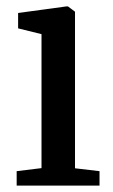

<svg xmlns="http://www.w3.org/2000/svg" viewBox="-20 -579 353 599"><path d="M32 0V-45L109.5 -54.5V-472.5L36.5 -490.5V-538.5L187 -559H192L214 -542.5V-54L290.5 -45V0Z"/></svg>

Font: Merriweather 36pt
Style: Regular
Weight: 400
Designer: Eben Sorkin
Foundry: Eben Sorkin
Version: Version 2.100